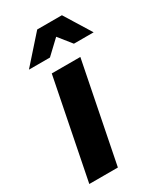

<svg xmlns="http://www.w3.org/2000/svg" viewBox="-189 -826 770 902"><g transform="rotate(-30 196.5 -375.5)"><path d="M19 0 126 -538H281L174 0ZM42 -607 170 -751H304L393 -607H286L190 -727H283L156 -607Z"/></g></svg>

Font: Montserrat Thin
Style: Bold Italic
Weight: 700
Italic angle: -11.3°
Version: Version 9.000